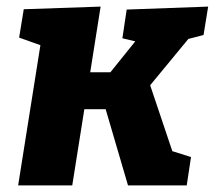

<svg xmlns="http://www.w3.org/2000/svg" viewBox="-20 -562 651 582"><path d="M35 0 115 -504 173 -400 38 -448 52 -534 285 -542 250 -321 228 -343H346L301 -326L400 -449L409 -432L351 -446L364 -533L611 -542L597 -456L517 -435L565 -461L419 -284L428 -325L508 -87L489 -108L559 -86L546 0H368L295 -249L316 -231H210L239 -252L199 0Z"/></svg>

Font: Bitter Thin ExtraBold
Style: Italic
Weight: 800
Italic angle: -9°
Version: Version 2.002